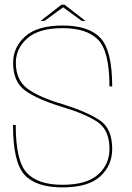

<svg xmlns="http://www.w3.org/2000/svg" viewBox="-20 -788 557 812"><path d="M244 4.5Q353 4.5 403.8 -42Q454.5 -88.5 454.5 -158Q454.5 -244 402 -279.2Q349.5 -314.5 246.5 -347Q149.5 -375 98.2 -411.5Q47 -448 47 -522.5Q47 -583.5 95.8 -626.2Q144.5 -669 245 -669Q347 -669 395 -619.8Q443 -570.5 443 -422.5H454.5Q454.5 -572 406 -626Q357.5 -680 245 -680Q138 -680 86.8 -634.2Q35.5 -588.5 35.5 -522.5Q35.5 -441.5 87.2 -404.5Q139 -367.5 240.5 -336.5Q339 -307.5 391 -273.2Q443 -239 443 -158Q443 -92.5 394.5 -49.5Q346 -6.5 244 -6.5Q141 -6.5 93.8 -56.5Q46.5 -106.5 46.5 -259.5H35Q35 -102.5 83.5 -49Q132 4.5 244 4.5ZM151.5 -699.5H168L247 -757L326 -699.5H341.5L253 -768H240Z"/></svg>

Font: Anybody UltraCondensed Thin Thin
Style: Regular
Weight: 250
Version: Version 1.111